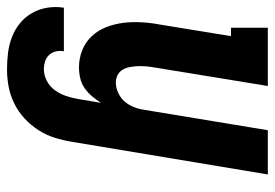

<svg xmlns="http://www.w3.org/2000/svg" viewBox="-145 -432 783 547"><g transform="rotate(90 246.5 -158.5)"><path d="M171 213Q146 213 122.5 210Q99 207 77.5 198.5Q56 190 38.5 175.5Q21 161 10 141.5Q-1 122 -5 98.5Q-9 75 -5 51H119Q117 63 119.5 74Q122 85 129.5 93Q137 101 148 104.5Q159 108 171 108Q187 108 203.5 99.5Q220 91 230.5 76Q241 61 246.5 44.5Q252 28 255 11L266 -55Q258 -42 247.5 -29.5Q237 -17 224 -8Q211 1 195.5 4.5Q180 8 165 8Q139 8 115.5 -1.5Q92 -11 75.5 -29Q59 -47 50 -70.5Q41 -94 38 -119Q35 -144 36.5 -170.5Q38 -197 43 -223L76 -425H52V-530H218L165 -206Q163 -195 162 -183Q161 -171 161.5 -159.5Q162 -148 164 -137Q166 -126 171.5 -116.5Q177 -107 187 -102Q197 -97 208 -97Q223 -97 238 -104Q253 -111 263 -123Q273 -135 278.5 -149.5Q284 -164 286 -179L344 -530H470L377 28Q373 53 365.5 77Q358 101 344 123Q330 145 310.5 163Q291 181 267.5 192.5Q244 204 219.5 208.5Q195 213 171 213Z"/></g></svg>

Font: Iosevka Slab Extrabold
Style: Italic
Weight: 800
Italic angle: -9°
Monospace: yes
Designer: Belleve Invis
Foundry: Belleve Invis
Version: Version 11.1.0; ttfautohint (v1.8.3)